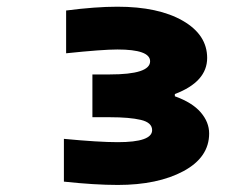

<svg xmlns="http://www.w3.org/2000/svg" viewBox="-20 -1030 707 561"><path d="M490.9 -748.7Q541.7 -730.5 566.4 -701.8Q591.1 -673.2 591.1 -640Q591.1 -570.3 516 -529.9Q440.8 -489.6 324.2 -489.6Q257.2 -489.6 166.7 -499.3V-624.3Q268.2 -614.6 324.2 -614.6Q424.5 -614.6 424.5 -649.7Q424.5 -671.9 391.6 -679.7Q358.7 -687.5 300.8 -687.5H250V-812.5H300.8Q418.6 -812.5 418.6 -850.9Q418.6 -885.4 322.9 -885.4Q279.3 -885.4 173.2 -874.3V-999.3Q259.1 -1010.4 322.9 -1010.4Q442.7 -1010.4 514 -969.4Q585.3 -928.4 585.3 -860.7Q585.3 -791 490.9 -755.2Z"/></svg>

Font: TypoPRO Monoid
Style: Bold
Weight: 700
Width: 4
Monospace: yes
Designer: Andreas Larsen (@larsenwork)
Version: Version 0.61